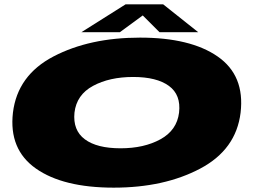

<svg xmlns="http://www.w3.org/2000/svg" viewBox="-20 -855 1170 883"><path d="M503 8Q735 8 900.5 -79.5Q1066 -167 1086.5 -337Q1106.5 -508 981.2 -595Q856 -682 624 -682Q392 -682 226.2 -595.5Q60.5 -509 39.5 -337Q20 -168 145 -80Q270 8 503 8ZM534.5 -173Q425.5 -173 370 -214.5Q314.5 -256 322.5 -337Q332 -419 407.8 -460Q483.5 -501 592.5 -501Q700.5 -501 756.8 -460Q813 -419 803.5 -337Q793.5 -256 718 -214.5Q642.5 -173 534.5 -173ZM354.5 -707H531.5L636.5 -784L713.5 -707H891.5L730.5 -835H557.5Z"/></svg>

Font: Anybody ExtraExpanded Black
Style: Italic
Weight: 900
Width: 8
Italic angle: -10°
Version: Version 1.113;gftools[0.9.25]